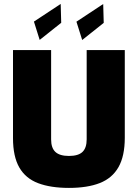

<svg xmlns="http://www.w3.org/2000/svg" viewBox="-20 -924 687 957"><path d="M323.7 12.6Q232 12.6 169.8 -11.1Q107.6 -34.7 76.2 -89.3Q44.8 -143.9 44.8 -235.5V-674.5H234.8V-229.2Q234.8 -186.5 256.2 -166.6Q277.6 -146.7 323.7 -146.7Q370.3 -146.7 391.2 -166.8Q412 -186.9 412 -229.2V-674.5H602V-237.7Q602 -146.1 570.6 -90.9Q539.2 -35.8 477.5 -11.6Q415.9 12.6 323.7 12.6ZM389.7 -724.6 361 -815.9 494.4 -904 497 -810ZM177.8 -725.1 149.1 -816.4 282.5 -904.4 285.1 -810.4Z"/></svg>

Font: TitilliumWeb ExtraLight
Style: Regular
Weight: 400
Designer: Mohamed Gaber, Accademia di Belle Arti di Urbino and others
Foundry: Kief Type Foundry, Accademia di Belle Arti di Urbino and others
Version: Version 3.000; ttfautohint (v1.8.2)